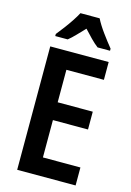

<svg xmlns="http://www.w3.org/2000/svg" viewBox="-138 -1005 734 1073"><g transform="rotate(15 229.0 -468.5)"><path d="M412 0H74V-714H412V-611H195V-423H398V-320H195V-104H412ZM300 -937Q317 -903 346.5 -862.5Q376 -822 403 -789V-777H331Q310 -793 288.5 -815Q267 -837 244 -862Q220 -837 198.5 -814.5Q177 -792 158 -777H86V-789Q103 -810 123 -836.5Q143 -863 160.5 -889.5Q178 -916 189 -937Z"/></g></svg>

Font: Noto Sans Hebrew Condensed SemiBold
Style: Regular
Weight: 600
Width: 3
Designer: Monotype Design Team
Foundry: Monotype Imaging Inc.
Version: Version 2.004; ttfautohint (v1.8.4.7-5d5b)